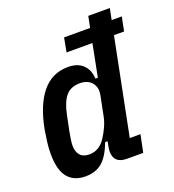

<svg xmlns="http://www.w3.org/2000/svg" viewBox="-136 -846 873 963"><g transform="rotate(-20 300.5 -364.0)"><path d="M382 0Q312 0 312 -63Q312 -76 316 -95L320 -116H307Q281 -47 246 -17.5Q211 12 157 12Q95 12 62.5 -28Q30 -68 30 -154Q30 -184 34 -216Q38 -248 43 -277Q66 -401 120 -467.5Q174 -534 260 -534Q311 -534 339.5 -506.5Q368 -479 370 -432H383L417 -605H279L293 -680H432L444 -740H559L547 -680H601L586 -605H532L430 -93H487L468 0ZM212 -85Q265 -85 298 -135Q314 -159 326.5 -186.5Q339 -214 344 -240L365 -345Q373 -385 351.5 -411Q330 -437 288 -437Q239 -437 213 -406Q187 -375 174 -312L157 -229Q153 -209 150 -188Q147 -167 147 -155Q147 -122 163.5 -103.5Q180 -85 212 -85Z"/></g></svg>

Font: IBM Plex Sans Condensed SemiBold
Style: Italic
Weight: 600
Width: 3
Italic angle: -11°
Designer: Mike Abbink, Paul van der Laan, Pieter van Rosmalen
Foundry: Bold Monday
Version: Version 1.3